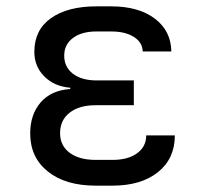

<svg xmlns="http://www.w3.org/2000/svg" viewBox="-20 -577 640 604"><path d="M334 7H281Q186 7 130.5 -37.5Q75 -82 75 -157Q75 -217 108 -255Q141 -293 201 -297V-301Q151 -305 119.5 -336.5Q88 -368 88 -414Q88 -483 140.5 -520Q193 -557 283 -557H330Q416 -557 467 -518.5Q518 -480 519 -415H429Q428 -444 401 -461Q374 -478 330 -478H283Q237 -478 209.5 -457.5Q182 -437 182 -402Q182 -366 209.5 -345Q237 -324 284 -324H401V-246H281Q229 -246 199 -222.5Q169 -199 169 -158Q169 -119 199 -96.5Q229 -74 281 -74H334Q383 -74 411.5 -95Q440 -116 440 -151H530Q530 -78 477 -35.5Q424 7 334 7Z"/></svg>

Font: JetBrainsMono NFM
Style: Regular
Weight: 400
Monospace: yes
Designer: Philipp Nurullin, Konstantin Bulenkov
Foundry: JetBrains
Version: Version 2.304; ttfautohint (v1.8.4.7-5d5b);Nerd Fonts 3.3.0